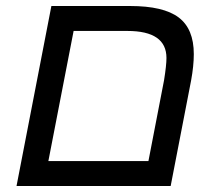

<svg xmlns="http://www.w3.org/2000/svg" viewBox="-20 -619 718 639"><path d="M616 -351 548 0H35L151 -599H413Q524 -599 574.5 -561Q625 -523 625 -439Q625 -400 616 -351ZM404 -516H225L141 -83H474L526 -352Q534 -402 534 -426Q534 -516 404 -516Z"/></svg>

Font: Libra Sans
Style: Italic
Weight: 400
Italic angle: -12°
Foundry: Context Ltd
Version: Version 1.002